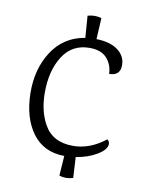

<svg xmlns="http://www.w3.org/2000/svg" viewBox="-81 -654 629 821"><g transform="rotate(10 234.0 -244.0)"><path d="M415 -409Q415 -363 367 -363Q366 -402 341.5 -430Q317 -458 266 -458Q190 -458 150 -395Q110 -332 110 -237Q110 -157 142 -100Q179 -33 268 -33Q341 -33 408 -86Q418 -79 418 -67Q418 -43 379 -19.5Q340 4 288 12L293 102Q261 112 233 102L239 16Q149 15 100.5 -50.5Q52 -116 50 -222Q48 -328 98 -405Q148 -482 240 -497L233 -592Q264 -601 293 -592L288 -500Q347 -499 381 -474Q415 -449 415 -409Z"/></g></svg>

Font: Karma Light
Style: Regular
Weight: 300
Designer: Joana Correia
Foundry: Indian Type Foundry
Version: Version 1.202;PS 1.0;hotconv 1.0.78;makeotf.lib2.5.61930; tt